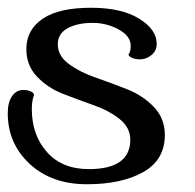

<svg xmlns="http://www.w3.org/2000/svg" viewBox="-56 -472 504 495"><path d="M280 -111Q280 -143 252.5 -165Q225 -187 185 -201Q145 -215 105.5 -230.5Q66 -246 38.5 -275.5Q11 -305 12 -348Q13 -396 54.5 -424Q96 -452 179 -452Q257 -452 302.5 -424Q348 -396 348 -359Q348 -341 334.5 -330Q321 -319 305 -319Q294 -319 286.5 -322Q279 -325 277 -328L275 -331Q281 -338 281 -354Q281 -379 250 -396Q219 -413 183 -413Q143 -413 118 -399Q93 -385 93 -358Q93 -328 121.5 -307Q150 -286 190.5 -272Q231 -258 271.5 -242Q312 -226 340.5 -196.5Q369 -167 369 -124Q369 -60 313.5 -28.5Q258 3 168 3Q77 3 20.5 -49.5Q-36 -102 -36 -180Q-36 -208 -25 -224Q-14 -240 4 -240Q15 -240 22 -237Q29 -234 30 -231L32 -228Q26 -213 26 -191Q26 -124 65 -80Q104 -36 173 -36Q279 -36 280 -111Z"/></svg>

Font: Sofia
Style: Regular
Weight: 400
Designer: Paula Nazal and Daniel Hernndez
Foundry: Paula Nazal, Daniel Hernndez
Version: Version 1.001